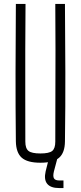

<svg xmlns="http://www.w3.org/2000/svg" viewBox="-20 -820 410 974"><path d="M185 5.5Q119 5.5 90.2 -20Q61.5 -45.5 60.5 -103Q58.5 -280 58.8 -451.8Q59 -623.5 60.5 -800H109.5Q108.5 -682 108.2 -566.2Q108 -450.5 108.2 -335Q108.5 -219.5 108.5 -101.5Q108.5 -67 124.8 -54.2Q141 -41.5 185 -41.5Q229 -41.5 244.8 -54.2Q260.5 -67 260.5 -101.5Q260.5 -219.5 261 -335Q261.5 -450.5 261.5 -566.2Q261.5 -682 260.5 -800H309.5Q311 -623.5 311.5 -451.8Q312 -280 309.5 -103Q309 -45.5 280 -20Q251 5.5 185 5.5ZM302 134H280Q237 134 219.5 112.5Q202 91 211.5 49.5L227.5 -14.5H270.5L253.5 49.5Q247.5 74 253.8 84.8Q260 95.5 281 95.5H302Z"/></svg>

Font: Big Shoulders Text Thin ExtraLight
Style: Regular
Weight: 250
Version: Version 2.002